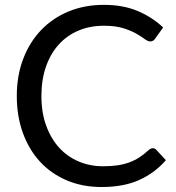

<svg xmlns="http://www.w3.org/2000/svg" viewBox="-20 -744 708 772"><path d="M594.5 -148Q602.5 -148 608.5 -141.5L647 -100Q603 -49 540.2 -20.5Q477.5 8 388.5 8Q311.5 8 248.5 -18.8Q185.5 -45.5 141 -93.8Q96.5 -142 72 -209.5Q47.5 -277 47.5 -358Q47.5 -439 73 -506.5Q98.5 -574 144.8 -622.5Q191 -671 255.5 -697.8Q320 -724.5 398 -724.5Q474.5 -724.5 533 -700Q591.5 -675.5 636 -633.5L604 -589Q601 -584 596.2 -580.8Q591.5 -577.5 583.5 -577.5Q574.5 -577.5 561.5 -587.2Q548.5 -597 527.5 -609Q506.5 -621 475 -630.8Q443.5 -640.5 397.5 -640.5Q342 -640.5 296 -621.2Q250 -602 216.8 -565.5Q183.5 -529 165 -476.5Q146.5 -424 146.5 -358Q146.5 -291 165.8 -238.5Q185 -186 218.2 -149.8Q251.5 -113.5 296.8 -94.5Q342 -75.5 394.5 -75.5Q426.5 -75.5 452.2 -79.2Q478 -83 499.8 -91Q521.5 -99 540.2 -111.2Q559 -123.5 577.5 -140.5Q586 -148 594.5 -148Z"/></svg>

Font: Lato
Style: Regular
Weight: 400
Designer: Lukasz Dziedzic with Adam Twardoch and Botio Nikoltchev
Foundry: tyPoland Lukasz Dziedzic
Version: Version 2.015; 2015-08-06; http://www.latofonts.com/